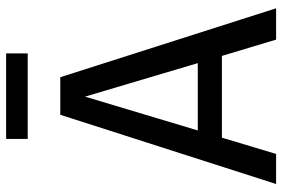

<svg xmlns="http://www.w3.org/2000/svg" viewBox="-164 -738 902 613"><g transform="rotate(-90 286.5 -431.0)"><path d="M415 -173H154L102 0H6L227 -689H347L567 0H467ZM392 -250 285 -610 177 -250ZM150 -793V-862H423V-793Z"/></g></svg>

Font: FiraGO
Style: Regular
Weight: 400
Designer: bBox Type
Foundry: bBox Type GmbH
Version: Version 1.001;April 20, 2020;FontCreator 12.0.0.2555 64-bit